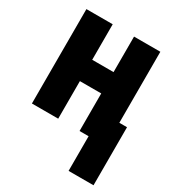

<svg xmlns="http://www.w3.org/2000/svg" viewBox="-181 -662 892 974"><g transform="rotate(30 265.0 -175.0)"><path d="M370 203V0H317V-220H192V0H38V-553H192V-345H317V-553H471V-137H516V203Z"/></g></svg>

Font: Noto Sans Mono Condensed Black
Style: Regular
Weight: 900
Width: 3
Designer: Monotype Design Team
Foundry: Monotype Imaging Inc.
Version: Version 2.014